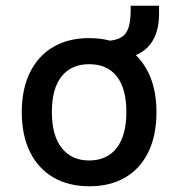

<svg xmlns="http://www.w3.org/2000/svg" viewBox="-20 -641 622 670"><path d="M292 9Q219 9 166 -22Q113 -53 84.5 -111Q56 -169 56 -250Q56 -330 84.5 -388Q113 -446 165.5 -477Q218 -508 291 -508Q365 -508 417 -477Q469 -446 497.5 -388Q526 -330 526 -250Q526 -169 498 -111Q470 -53 417.5 -22Q365 9 292 9ZM291 -81Q353 -81 387 -124.5Q421 -168 421 -250Q421 -332 387.5 -374.5Q354 -417 291 -417Q229 -417 195 -374.5Q161 -332 161 -250Q161 -168 195.5 -124.5Q230 -81 291 -81ZM412 -438 348 -480V-498Q382 -499 401 -509.5Q420 -520 428 -543Q436 -566 436 -606V-621H535V-591Q535 -547 520.5 -514Q506 -481 478.5 -462Q451 -443 412 -438Z"/></svg>

Font: Nunito Sans 7pt SemiCondensed SemiBold
Style: Regular
Weight: 600
Width: 4
Designer: Vernon Adams
Foundry: Vernon Adams
Version: Version 3.101;gftools[0.9.27]